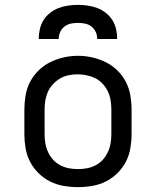

<svg xmlns="http://www.w3.org/2000/svg" viewBox="-20 -760 640 788"><path d="M300 8Q271 8 241.5 3Q212 -2 186 -15Q160 -28 138.5 -49Q117 -70 103.5 -96Q90 -122 85 -151.5Q80 -181 80 -210V-310Q80 -339 85 -368.5Q90 -398 103.5 -424Q117 -450 138.5 -471Q160 -492 186.5 -505Q213 -518 242 -524.5Q271 -531 300 -531Q329 -531 358 -524.5Q387 -518 413.5 -505Q440 -492 461.5 -471Q483 -450 496.5 -424Q510 -398 515 -368.5Q520 -339 520 -310V-210Q520 -181 515 -151.5Q510 -122 496.5 -96Q483 -70 461.5 -49Q440 -28 414 -15Q388 -2 358.5 3Q329 8 300 8ZM300 -66Q319 -66 337.5 -69.5Q356 -73 373 -82Q390 -91 402.5 -105Q415 -119 423 -136.5Q431 -154 434 -172.5Q437 -191 437 -210V-310Q437 -329 434 -348Q431 -367 423 -384Q415 -401 402 -415.5Q389 -430 372 -438.5Q355 -447 336 -451Q317 -455 298 -455Q279 -455 260.5 -451Q242 -447 226 -437.5Q210 -428 197 -414Q184 -400 176.5 -383Q169 -366 166 -347.5Q163 -329 163 -310V-210Q163 -191 166 -172.5Q169 -154 177 -136.5Q185 -119 197.5 -105Q210 -91 227 -82Q244 -73 262.5 -69.5Q281 -66 300 -66ZM139 -600Q139 -620 143.5 -640Q148 -660 158.5 -677Q169 -694 185.5 -707Q202 -720 220.5 -727Q239 -734 259.5 -737Q280 -740 300 -740Q320 -740 340.5 -737Q361 -734 379.5 -727Q398 -720 414.5 -707Q431 -694 441.5 -677Q452 -660 456.5 -640Q461 -620 461 -600H379Q379 -615 373 -628.5Q367 -642 355.5 -651Q344 -660 329.5 -663Q315 -666 300 -666Q285 -666 270.5 -663Q256 -660 244.5 -651Q233 -642 227 -628.5Q221 -615 221 -600Z"/></svg>

Font: Zed Sans Extended
Style: Regular
Weight: 400
Width: 7
Designer: Belleve Invis
Foundry: Belleve Invis
Version: Version 1.0.0; ttfautohint (v1.8.4)